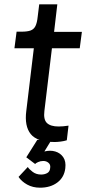

<svg xmlns="http://www.w3.org/2000/svg" viewBox="-20 -647 406 891"><path d="M234 12Q152 12 122.5 -25Q93 -62 102 -132L137 -423H47L57 -500H80Q107 -500 122 -505.5Q137 -511 144.5 -526Q152 -541 155 -570L162 -627H246L231 -499H360L350 -423H221L186 -132Q181 -92 198 -76Q215 -60 252 -60Q262 -60 274 -61Q286 -62 298 -64L290 4Q277 8 261.5 10Q246 12 234 12ZM166 224Q132 224 106 209.5Q80 195 66 174L109 128Q115 138 131.5 150.5Q148 163 171 163Q187 163 199.5 156Q212 149 213 131Q215 117 205 108.5Q195 100 181 100Q168 100 157 105Q146 110 143 114L102 83L153 2H219L186 56Q213 49 236.5 56Q260 63 273.5 82.5Q287 102 283 134Q278 176 246 200Q214 224 166 224Z"/></svg>

Font: Inclusive Sans
Style: Italic
Weight: 400
Italic angle: -7°
Designer: Olivia King
Foundry: Olivia King
Version: Version 2.004